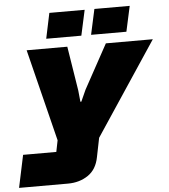

<svg xmlns="http://www.w3.org/2000/svg" viewBox="-90 -782 882 1002"><g transform="rotate(-5 350.5 -281.0)"><path d="M-31 167 5 -3H179L191 -63L71 -545H284L321 -313L327 -253H332L359 -313L486 -545H732L408 -57L388 42Q376 106 331 136.5Q286 167 225 167ZM178 -596 206 -729H391L362 -596ZM413 -596 442 -729H627L598 -596Z"/></g></svg>

Font: Hubot Sans Condensed ExtraLight Black
Style: Italic
Weight: 900
Italic angle: -12.0243°
Version: Version 2.000